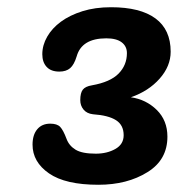

<svg xmlns="http://www.w3.org/2000/svg" viewBox="-20 -865 492 531"><path d="M342 -596Q384 -590 413.5 -561Q443 -532 443 -487Q443 -423 388 -389Q332 -354 252 -354Q161 -354 115.5 -385.5Q70 -417 70 -465Q70 -492 83 -507.5Q96 -523 119 -523Q138 -523 146.5 -514Q155 -505 164 -481Q171 -462 189 -451Q207 -440 245 -440Q276 -440 299 -453Q322 -466 322 -491Q322 -519 301 -532.5Q280 -546 237 -549Q220 -551 211 -562Q202 -573 202 -588Q202 -608 209 -617Q216 -626 234 -629Q285 -638 308 -661.5Q331 -685 331 -718Q331 -737 316.5 -748Q302 -759 274 -759Q206 -759 192 -709Q185 -686 174 -676.5Q163 -667 144 -667Q121 -667 109 -680Q97 -693 97 -715Q97 -740 110.5 -763.5Q124 -787 148.5 -805Q173 -823 208 -834Q243 -845 287 -845Q368 -845 410 -814Q452 -783 452 -722Q452 -682 421.5 -647.5Q391 -613 342 -596Z"/></svg>

Font: Lebkuchenwelt
Style: Regular
Weight: 400
Designer: Vernon Adams
Foundry: Gereon Berster
Version: Version 1.000;PS 001.001;hotconv 1.0.56 